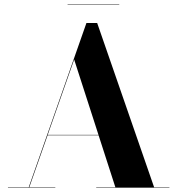

<svg xmlns="http://www.w3.org/2000/svg" viewBox="-20 -872 823 892"><path d="M294 -852V-850H534V-852ZM17 -2V0H237V-2H116L201 -243.5H438L516 -2H427V0H767V-2H696L431.5 -765H381.5L113.5 -2ZM324.5 -595.5 437.5 -245.5H201.5Z"/></svg>

Font: Bodoni* 96pt
Style: Bold
Weight: 700
Version: Version 2.3